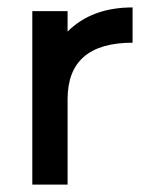

<svg xmlns="http://www.w3.org/2000/svg" viewBox="-20 -497 407 517"><path d="M162 -467V-412Q227 -477 337 -477V-382Q162 -382 162 -230V0H67V-467Z"/></svg>

Font: Gulax
Style: Regular
Weight: 400
Designer: Morgan Gilbert
Foundry: VTF
Version: Version 1.001;hotconv 1.0.109;makeotfexe 2.5.65596